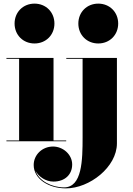

<svg xmlns="http://www.w3.org/2000/svg" viewBox="-20 -780 736 1060"><path d="M60.5 -650C60.5 -587 107.5 -540 170.5 -540C233.5 -540 280.5 -587 280.5 -650C280.5 -713 233.5 -760 170.5 -760C107.5 -760 60.5 -713 60.5 -650ZM412.5 -650C412.5 -587 459.5 -540 522.5 -540C585.5 -540 632.5 -587 632.5 -650C632.5 -713 585.5 -760 522.5 -760C459.5 -760 412.5 -713 412.5 -650ZM15.5 -4.5V0H345.5V-4.5H275.5V-460H15.5V-455.5H85.5V-4.5ZM625.5 -460H346V-455.5H436V-22.5C436 104.5 433.5 254.5 333.5 254.5C265.5 254.5 196 219 176 163.5C193 194.5 231.5 222.5 275 222.5C338.5 222.5 378.5 183.5 378.5 128C378.5 73 328 29 273 29C212.5 29 166 75 166 131C166 207.5 248 260 344 260C474 260 625.5 142.5 625.5 11.5Z"/></svg>

Font: Bodoni* 36pt Fatface
Style: Regular
Weight: 900
Version: Version 2.3